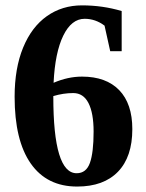

<svg xmlns="http://www.w3.org/2000/svg" viewBox="-20 -682 540 712"><path d="M470.7 -203.1Q470.7 -100.1 417.5 -45.2Q364.3 9.8 266.1 9.8Q153.8 9.8 94 -75.7Q34.2 -161.1 34.2 -323.2Q34.2 -428.7 65.7 -505.4Q97.2 -582 153.8 -622.1Q210.4 -662.1 284.2 -662.1Q360.4 -662.1 431.2 -641.1V-492.2H388.7L367.7 -586.9Q334 -612.3 293.9 -612.3Q245.1 -612.3 214.6 -549.8Q184.1 -487.3 178.7 -375Q231.9 -397.9 284.2 -397.9Q373.5 -397.9 422.1 -347.7Q470.7 -297.4 470.7 -203.1ZM264.2 -39.6Q299.8 -39.6 313.5 -78.1Q327.1 -116.7 327.1 -193.8Q327.1 -262.7 308.1 -299.8Q289.1 -336.9 251.5 -336.9Q215.3 -336.9 177.7 -325.7V-323.2Q177.7 -39.6 264.2 -39.6Z"/></svg>

Font: Liberation Serif
Style: Bold
Weight: 700
Designer: Steve Matteson
Foundry: Ascender Corporation
Version: Version 2.1.5